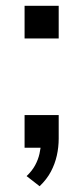

<svg xmlns="http://www.w3.org/2000/svg" viewBox="-20 -511 288 664"><path d="M117 133 72 98Q91 80 101.5 60.5Q112 41 116.5 21Q121 1 122 -18L146 0H65V-113H183V-32Q183 -2 176.5 27Q170 56 156 82.5Q142 109 117 133ZM65 -378V-491H183V-378Z"/></svg>

Font: Nunito Sans 10pt Medium
Style: Regular
Weight: 500
Designer: Vernon Adams
Foundry: Vernon Adams
Version: Version 3.101;gftools[0.9.27]